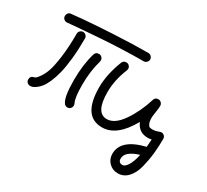

<svg xmlns="http://www.w3.org/2000/svg" viewBox="-148 -777 1296 1204"><g transform="rotate(30 500.0 -175.0)"><path d="M220 -430Q220 -349 213 -282.5Q206 -216 195 -172.5Q184 -129 169.5 -96Q155 -63 141 -45.5Q127 -28 112 -17Q97 -6 87.5 -3Q78 0 71 0Q58 0 49 -8.5Q40 -17 40 -30Q40 -55 66 -60Q70 -61 76 -64.5Q82 -68 98.5 -91Q115 -114 127.5 -149.5Q140 -185 150 -259Q160 -333 160 -430Q160 -442 169 -451Q178 -460 190 -460Q202 -460 211 -451Q220 -442 220 -430ZM370 -30Q370 -18 361.5 -9Q353 0 340 0Q324 0 315 -14Q290 -49 290 -170Q290 -283 316 -369Q322 -390 345 -390Q358 -390 366.5 -381Q375 -372 375 -360Q375 -354 374 -351Q350 -270 350 -170Q350 -78 366 -46Q370 -39 370 -30ZM610 -490Q540 -490 459.5 -487Q379 -484 313.5 -479.5Q248 -475 193 -470.5Q138 -466 104 -463L71 -460Q58 -460 49 -468.5Q40 -477 40 -490Q40 -501 47 -510Q54 -519 66 -520Q79 -522 152 -528.5Q225 -535 361.5 -542.5Q498 -550 610 -550Q622 -550 631 -541Q640 -532 640 -520Q640 -508 631 -499Q622 -490 610 -490ZM790 110Q790 140 820 140Q837 140 855 112Q873 84 885 29Q790 58 790 110ZM960 -130Q960 -73 954.5 -22Q949 29 935.5 82.5Q922 136 892 168Q862 200 820 200Q782 200 756 174Q730 148 730 110Q730 5 895 -35Q897 -55 899 -90Q884 -87 872 -87Q805 -87 780 -149Q697 0 590 0Q450 0 450 -210Q450 -303 492 -411Q500 -430 520 -430Q533 -430 541.5 -421Q550 -412 550 -400Q550 -397 548 -389Q510 -297 510 -210Q510 -60 590 -60Q647 -60 699 -135.5Q751 -211 781 -309Q787 -330 810 -330Q823 -330 831.5 -320.5Q840 -311 840 -299Q840 -282 835 -251Q830 -220 830 -210Q830 -182 837 -167Q844 -152 851.5 -149.5Q859 -147 872 -147Q891 -147 907.5 -153.5Q924 -160 930 -160Q942 -160 951 -151.5Q960 -143 960 -130Z"/></g></svg>

Font: Pecita
Style: Book
Weight: 400
Width: 7
Version: Version 4.3